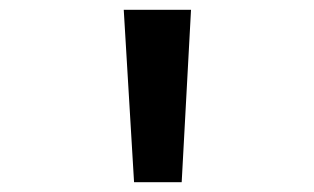

<svg xmlns="http://www.w3.org/2000/svg" viewBox="-20 -835 640 391"><path d="M232 -815H369L350 -464H253Z"/></svg>

Font: JuliaMono
Style: Regular
Weight: 400
Monospace: yes
Designer: cormullion
Foundry: corm
Version: Version 0.055; ttfautohint (v1.8.4)